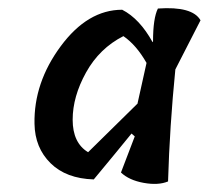

<svg xmlns="http://www.w3.org/2000/svg" viewBox="-20 -774 514 473"><path d="M356 -670 357 -672Q357 -729 369 -753Q454 -759 474 -724L412 -603Q398 -463 394 -327Q370 -317 334 -323.5Q298 -330 278 -349L312 -438L304 -445Q270 -403 211 -332Q143 -334 104.5 -372Q66 -410 65 -469Q63 -570 129.5 -660Q196 -750 281 -750Q324 -728 356 -670ZM197 -399 319 -519V-520L341 -619Q316 -663 284 -685Q225 -655 192 -595.5Q159 -536 159 -479Q159 -422 197 -399Z"/></svg>

Font: Tillana Medium
Style: Regular
Weight: 500
Designer: Lipi Raval (Devanagari, Latin), Jonny Pinhorn (Latin)
Foundry: Indian Type Foundry
Version: Version 2.003;PS 1.0;hotconv 1.0.79;makeotf.lib2.5.61930; tt